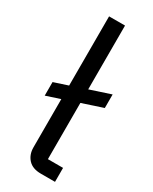

<svg xmlns="http://www.w3.org/2000/svg" viewBox="-194 -787 665 834"><g transform="rotate(30 139.0 -370.0)"><path d="M244 0H173Q131 0 109.5 -23.5Q88 -47 88 -83V-325L18 -302V-370L88 -393V-740H168V-420L271 -454V-386L168 -352V-70H244Z"/></g></svg>

Font: IBM Plex Sans Thai Looped
Style: Regular
Weight: 400
Designer: Mike Abbink, Paul van der Laan, Pieter van Rosmalen, Ben Mitchell, Mark Frömberg
Foundry: Bold Monday
Version: Version 1.1